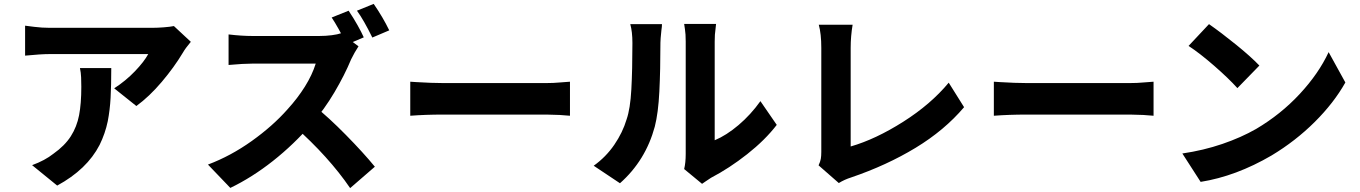

<svg xmlns="http://www.w3.org/2000/svg" viewBox="-20 -892 6990 987"><path d="M920 -621Q875 -546 811.5 -471Q748 -396 681 -347L567 -438Q626 -476 673.5 -525.5Q721 -575 742 -614H539H444H354H280H234Q191 -614 109 -606V-760Q116 -759 156 -754Q196 -749 234 -749H454H555H648H722H763Q789 -749 821.5 -751.5Q854 -754 874 -758L961 -677Q933 -644 920 -621ZM534 -269Q521 -206 492 -147Q427 -21 274 62L145 -43Q211 -67 255 -102Q313 -143 344 -191.5Q375 -240 386.5 -299.5Q398 -359 398 -446Q398 -470 397 -494.5Q396 -519 391 -542H552Q552 -452 548.5 -389Q545 -326 534 -269Z M1850 -700 1763 -663Q1716 -756 1685 -802L1772 -837Q1797 -800 1818 -762.5Q1839 -725 1850 -700ZM1981 -736 1894 -699Q1850 -789 1815 -837L1901 -872Q1948 -804 1981 -736ZM1785 -587Q1752 -507 1699.5 -418Q1647 -329 1583 -256Q1490 -149 1383 -64.5Q1276 20 1164 74L1049 -46Q1166 -90 1274 -167Q1382 -244 1458 -330Q1510 -387 1547.5 -447Q1585 -507 1603 -565H1568H1510H1442H1373H1315H1278Q1232 -565 1155 -558V-715Q1222 -707 1278 -707H1320H1382H1453H1524H1584H1621Q1655 -707 1685.5 -711Q1716 -715 1733 -721L1823 -654Q1802 -622 1785 -587ZM1907 -35 1780 75Q1670 -86 1492 -244L1596 -347Q1669 -289 1758.5 -198Q1848 -107 1907 -35Z M2119 -470Q2201 -465 2256 -465H2492H2582H2666H2738H2790Q2826 -465 2857 -468L2910 -472V-297L2857 -301Q2809 -303 2790 -303H2581H2491H2402H2321H2256Q2169 -303 2089 -297V-472Z M3505 -101V-324V-433V-537V-624V-679Q3505 -718 3501 -742L3497 -769H3661L3658 -741Q3654 -717 3654 -678V-465V-373V-288V-217V-171Q3714 -196 3776.5 -249Q3839 -302 3889 -372L3973 -250Q3913 -172 3821 -99.5Q3729 -27 3635 22L3608 40L3589 53L3497 -23Q3505 -55 3505 -101ZM3201 -278Q3220 -332 3225.5 -432.5Q3231 -533 3231 -671Q3231 -729 3220 -768H3383Q3383 -756 3380 -736Q3375 -689 3375 -673Q3375 -533 3369.5 -422Q3364 -311 3346 -241Q3299 -67 3167 50L3032 -40Q3095 -85 3138 -148Q3181 -211 3201 -278Z M4202 -111V-170V-259V-364V-473V-572V-646Q4202 -718 4189 -765H4363Q4353 -706 4353 -646V-424V-337V-256V-187V-139Q4481 -176 4623 -266Q4765 -356 4857 -467L4936 -341Q4835 -222 4686.5 -132Q4538 -42 4356 20Q4321 31 4292 49L4188 -42Q4197 -61 4199.5 -75.5Q4202 -90 4202 -111Z M5119 -470Q5201 -465 5256 -465H5492H5582H5666H5738H5790Q5826 -465 5857 -468L5910 -472V-297L5857 -301Q5809 -303 5790 -303H5581H5491H5402H5321H5256Q5169 -303 5089 -297V-472Z M6454 -555 6341 -439Q6296 -489 6222 -553.5Q6148 -618 6090 -656L6195 -768Q6258 -724 6334 -662.5Q6410 -601 6454 -555ZM6437 -229Q6564 -304 6661.5 -409Q6759 -514 6810 -624L6896 -468Q6837 -363 6738.5 -265Q6640 -167 6517 -93Q6334 14 6152 43L6058 -103Q6167 -119 6263.5 -152Q6360 -185 6437 -229Z"/></svg>

Font: Merged Yaku Han JP ExtraBold
Style: Regular
Weight: 800
Designer: Ryoko NISHIZUKA 西塚涼子 (kana, bopomofo & ideographs); Paul D. Hunt (Latin, Greek & Cyrillic); Sandoll Communications 산돌커뮤니
Foundry: Adobe
Version: Version 2.004